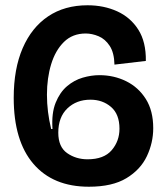

<svg xmlns="http://www.w3.org/2000/svg" viewBox="-20 -694 631 728"><path d="M317 14Q181 14 106.5 -73Q32 -160 32 -323Q32 -433 66 -511.5Q100 -590 162.5 -632Q225 -674 312 -674Q374 -674 424.5 -651Q475 -628 504.5 -581.5Q534 -535 533 -463L414 -449Q413 -494 396 -520Q379 -546 354 -556.5Q329 -567 305 -567Q255 -567 222.5 -535Q190 -503 174 -450.5Q158 -398 158 -335Q158 -270 174 -205H179Q175 -265 191 -304.5Q207 -344 234 -367Q261 -390 293.5 -399.5Q326 -409 357 -409Q412 -409 458.5 -386Q505 -363 533 -318.5Q561 -274 561 -208Q561 -153 537 -102Q513 -51 459.5 -18.5Q406 14 317 14ZM312 -90Q374 -90 403.5 -124.5Q433 -159 433 -206Q433 -261 401 -288.5Q369 -316 323 -316Q270 -316 235.5 -283Q201 -250 201 -191Q201 -137 234.5 -113.5Q268 -90 312 -90Z"/></svg>

Font: Bricolage Grotesque 48pt SemiBold
Style: Regular
Weight: 600
Designer: Mathieu Triay
Foundry: Atelier Triay
Version: Version 1.000; ttfautohint (v1.8.4.7-5d5b);gftools[0.9.32]